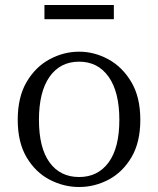

<svg xmlns="http://www.w3.org/2000/svg" viewBox="-20 -735 634 769"><path d="M297 14Q235 14 178.5 -15.5Q122 -45 86.5 -105Q51 -165 51 -255Q51 -346 86.5 -406.5Q122 -467 178.5 -497.5Q235 -528 297 -528Q358 -528 414 -497.5Q470 -467 506 -406.5Q542 -346 542 -255Q542 -165 506.5 -105Q471 -45 415 -15.5Q359 14 297 14ZM297 -26Q372 -26 415 -84.5Q458 -143 458 -255Q458 -367 415 -427.5Q372 -488 297 -488Q221 -488 178.5 -427.5Q136 -367 136 -255Q136 -143 178.5 -84.5Q221 -26 297 -26ZM158 -658V-715H436V-658Z"/></svg>

Font: Han-Nom Khai
Style: Regular
Weight: 400
Version: Version 1.200;June 22, 2023;FontCreator 14.0.0.2814 64-bit